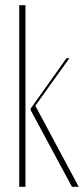

<svg xmlns="http://www.w3.org/2000/svg" viewBox="-20 -719 323 739"><path d="M78 0H54V-699H78ZM116 -312 283 0H257L98 -295V-301L236 -495H247Z"/></svg>

Font: Moniqa Thin Display
Style: Regular
Weight: 100
Designer: Rajesh Rajput
Foundry: Rajesh Rajput
Version: Version 1.000